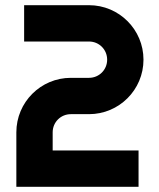

<svg xmlns="http://www.w3.org/2000/svg" viewBox="-20 -720 611 740"><path d="M533 -490C533 -606 439 -700 323 -700H73V-560H323C362 -560 393 -529 393 -490C393 -451 362 -420 323 -420C297 -420 253 -420 253 -420C137 -420 43 -326 43 -210V0H514V-140H183V-210C183 -249 214 -280 253 -280H323C439 -280 533 -374 533 -490Z"/></svg>

Font: Righteous
Style: Regular
Weight: 400
Designer: Astigmatic (AOETI)
Foundry: Astigmatic (AOETI)
Version: Version 1.000